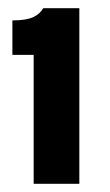

<svg xmlns="http://www.w3.org/2000/svg" viewBox="-20 -886 264 462"><path d="M61 -443.8V-753.9H9.8V-836.9Q26.9 -836.9 39.1 -838.9Q51.3 -840.8 59.8 -844.7Q68.4 -848.6 74.2 -854Q80.1 -859.4 84 -866.2H170.9V-443.8Z"/></svg>

Font: Overpass
Style: Bold
Weight: 700
Designer: Delve Withrington
Foundry: Delve Fonts
Version: Version 1.001